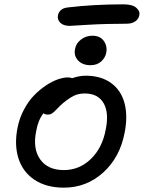

<svg xmlns="http://www.w3.org/2000/svg" viewBox="-20 -843 656 875"><path d="M297.9 -725.1Q268.6 -725.1 254.4 -739.7Q240.2 -754.4 244.1 -772.9Q246.1 -785.6 256.6 -796.1Q267.1 -806.6 289.1 -809.1Q406.2 -823.2 543 -823.2Q583.5 -823.2 601.1 -807.6Q618.7 -792 615.2 -774.9Q612.3 -756.8 596.7 -745.8Q581.1 -734.9 557.1 -734.9Q460.4 -734.9 380.4 -730Q300.3 -725.1 297.9 -725.1ZM392.1 -545.9Q356.4 -545.9 336.2 -567.1Q315.9 -588.4 321.8 -619.1Q326.7 -646 349.4 -663.1Q372.1 -680.2 400.9 -680.2Q436.5 -680.2 453.4 -656Q470.2 -631.8 463.9 -601.1Q459.5 -579.6 440.9 -562.7Q422.4 -545.9 392.1 -545.9ZM271 12.2Q190.9 12.2 137.2 -23.7Q83.5 -59.6 64 -121.6Q44.4 -183.6 60.1 -262.2Q68.8 -305.2 88.9 -343Q108.9 -380.9 134 -407Q159.2 -433.1 187.7 -452.4Q216.3 -471.7 242.7 -481Q269 -490.2 290 -490.2Q298.8 -490.2 309.1 -486.8Q341.8 -498 370.1 -498Q440.4 -498 486.3 -464.6Q532.2 -431.2 547.6 -372.3Q563 -313.5 547.9 -237.8Q526.4 -125.5 450.2 -56.6Q374 12.2 271 12.2ZM145 -246.1Q128.4 -165.5 163.1 -116.7Q197.8 -67.9 271 -67.9Q341.8 -67.9 394 -118.4Q446.3 -168.9 461.9 -252.9Q477.5 -329.6 451.9 -373.3Q426.3 -417 366.2 -417Q337.9 -417 316.9 -406.7Q295.9 -396.5 267.1 -373Q254.4 -362.3 240 -346.9Q225.6 -331.5 217.3 -326.2Q209 -320.8 196.8 -320.8Q184.6 -320.8 178.2 -327.1Q153.8 -295.9 145 -246.1Z"/></svg>

Font: Shantell Sans Normal
Style: Italic
Weight: 400
Italic angle: -11.31°
Designer: Stephen Nixon, Anya Danilova, Shantell Martin
Foundry: Arrow Type
Version: Version 1.006;[559af2be0]